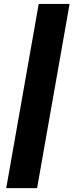

<svg xmlns="http://www.w3.org/2000/svg" viewBox="-20 -872 374 978"><path d="M11.7 86.4H168.9L334.5 -852.1H177.2Z"/></svg>

Font: Decalotype Black Italic
Style: Regular
Weight: 900
Italic angle: -10°
Designer: Alfredo Marco Pradil
Foundry: Alfredo Marco Pradil
Version: Version 1.0